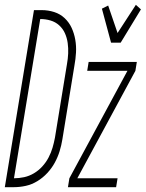

<svg xmlns="http://www.w3.org/2000/svg" viewBox="-57 -777 605 797"><path d="M-37 0 84 -735H116Q143 -735 168 -727Q193 -719 211.5 -701.5Q230 -684 240.5 -661Q251 -638 255.5 -612Q260 -586 258.5 -559Q257 -532 252 -505L202 -199Q198 -174 190.5 -149.5Q183 -125 170.5 -102Q158 -79 139.5 -59Q121 -39 98 -25Q75 -11 50 -5.5Q25 0 0 0ZM1 -37Q22 -37 43 -41.5Q64 -46 83.5 -57.5Q103 -69 118.5 -86Q134 -103 144.5 -123Q155 -143 161 -163.5Q167 -184 171 -205L221 -511Q225 -533 226 -555Q227 -577 224 -598.5Q221 -620 212.5 -639Q204 -658 188.5 -672Q173 -686 152.5 -692Q132 -698 110 -698ZM404 -600 366 -741 392 -754 431 -640 507 -757 528 -738 444 -600ZM225 0 231 -37 472 -483H305L311 -520H511L505 -483L264 -37H431L425 0Z"/></svg>

Font: Iosevka Extralight
Style: Italic
Weight: 200
Italic angle: -9°
Monospace: yes
Designer: Belleve Invis
Foundry: Belleve Invis
Version: Version 32.5.0; ttfautohint (v1.8.4)